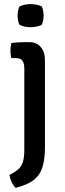

<svg xmlns="http://www.w3.org/2000/svg" viewBox="-20 -704 318 944"><path d="M201 19.5Q201 79 188.5 118.5Q176 158 144.8 181.8Q113.5 205.5 57 219.5Q46 209.5 37.8 192.5Q29.5 175.5 26.5 156Q55 142 70.8 127.5Q86.5 113 93 90.8Q99.5 68.5 99.5 32.5V-366.5Q99.5 -393 90 -405.8Q80.5 -418.5 56 -418.5H35.5Q31.5 -437 31.5 -455Q31.5 -464 32.5 -473.2Q33.5 -482.5 35.5 -492.5Q56 -495 76.5 -496Q97 -497 109 -497H122.5Q159 -497 180 -473.2Q201 -449.5 201 -408.5ZM66.5 -627Q66.5 -638 68.8 -650.2Q71 -662.5 75.5 -672Q84.5 -677 100.2 -680.5Q116 -684 130.5 -684Q144.5 -684 161 -680.5Q177.5 -677 185.5 -672Q190 -662.5 192.2 -650Q194.5 -637.5 194.5 -627Q194.5 -616.5 192.2 -604Q190 -591.5 185.5 -582.5Q178.5 -577.5 161.5 -573.8Q144.5 -570 130.5 -570Q116 -570 100 -573.5Q84 -577 75.5 -582.5Q71 -591.5 68.8 -604Q66.5 -616.5 66.5 -627Z"/></svg>

Font: Signika Light
Style: Regular
Weight: 400
Version: Version 2.003;gftools[0.9.32]